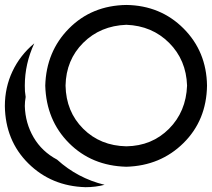

<svg xmlns="http://www.w3.org/2000/svg" viewBox="-20 -703 872 790"><path d="M500 -682.6Q357.4 -680.5 263.6 -585.6Q170.3 -491.3 166.2 -350.8Q170.3 -208.2 263.8 -114.4Q357.4 -20.5 500 -16.9Q640.5 -21 735.1 -114.6Q829.7 -208.2 831.8 -350.8Q829.7 -491.3 735.1 -585.9Q640.5 -680.5 500 -682.6ZM500 -601Q605.6 -596.9 675.9 -526.7Q746.2 -456.4 749.7 -350.8Q745.6 -243.6 675.4 -173.1Q605.1 -102.6 500 -101Q392.8 -103.1 322.3 -173.3Q251.8 -243.6 249.7 -350.8Q251.8 -456.4 322.3 -526.7Q392.8 -596.9 500 -601ZM121 -524.6Q62.6 -475.9 31.3 -409.5Q0 -343.1 0 -266.7Q2.1 -124.1 96.7 -30.5Q191.3 63.1 331.8 67.2Q372.8 67.2 410.3 57.4Q299 30.3 214.9 -46.2Q152.3 -79.5 118.2 -137.9Q84.1 -196.4 82.1 -266.7Q82.1 -284.1 85.6 -304.1Q81.5 -327.7 82.1 -350.8Q82.1 -440.5 121 -524.6Z"/></svg>

Font: FiraCode Nerd Font
Style: Regular
Weight: 400
Designer: Carrois Corporate, Edenspiekermann AG, Nikita Prokopov
Foundry: Carrois Corporate, Edenspiekermann AG, Nikita Prokopov
Version: Version 6.002;Nerd Fonts 2.2.2